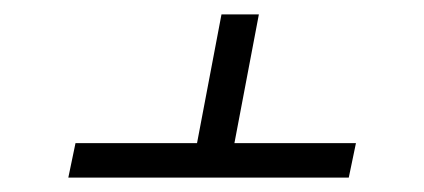

<svg xmlns="http://www.w3.org/2000/svg" viewBox="-20 -548 590 267"><path d="M465 -301H75L85 -349H254L288 -528H340L306 -349H475Z"/></svg>

Font: Lode Dark
Style: Italic
Weight: 400
Italic angle: -11°
Monospace: yes
Designer: Belleve Invis
Foundry: Belleve Invis
Version: Version 29.2.0; ttfautohint (v1.8.3)